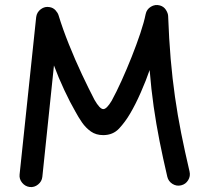

<svg xmlns="http://www.w3.org/2000/svg" viewBox="-20 -709 840 775"><path d="M100.1 45.9Q81.5 43.5 69.3 28.6Q57.1 13.7 59.1 -4.9L126 -639.6Q128.4 -659.7 144.8 -671.9Q161.1 -684.1 180.7 -680.2Q194.8 -677.7 204.1 -667.5Q213.4 -657.2 216.3 -647.5Q232.9 -592.8 258.1 -530Q283.2 -467.3 310.8 -408.7Q338.4 -350.1 361.3 -306.2Q382.8 -268.6 397 -268.6Q410.6 -268.6 430.7 -302.2Q449.7 -336.9 470.7 -383.3Q491.7 -429.7 511.5 -479.5Q531.2 -529.3 546.4 -574.5Q561.5 -619.6 567.9 -651.9Q571.8 -671.4 589.1 -681.9Q606.4 -692.4 625.5 -687Q641.1 -682.6 649.7 -669.2Q658.2 -655.8 658.7 -644.5Q662.1 -551.3 668.9 -471.4Q675.8 -391.6 686.3 -318.1Q696.8 -244.6 711.4 -171.1Q726.1 -97.7 745.1 -16.6Q749.5 2 739.5 18.3Q729.5 34.7 710.9 39.1Q692.4 43.5 676 33.2Q659.7 22.9 655.3 4.4Q637.7 -70.8 624 -139.6Q610.4 -208.5 600.3 -278.6Q590.3 -348.6 584 -426.3Q569.8 -384.8 548.1 -335.4Q526.4 -286.1 504.9 -250Q485.8 -217.3 460.9 -190.4Q436 -163.6 396.5 -163.6Q367.7 -163.6 346.9 -178.2Q326.2 -192.9 311 -214.8Q295.9 -236.8 284.2 -258.8Q263.2 -294.9 239.5 -345.5Q215.8 -396 197.8 -444.8L150.9 4.9Q148.9 23.4 133.8 35.6Q118.7 47.9 100.1 45.9Z"/></svg>

Font: Mikhak-FD Medium
Style: Regular
Weight: 500
Designer: Amin Abedi
Version: Version 3.2